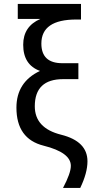

<svg xmlns="http://www.w3.org/2000/svg" viewBox="-20 -747 485 970"><path d="M69.8 -651.4V-727.1H389.2V-648.4H365.2Q189 -648.4 189 -526.9Q189 -427.7 294.9 -427.7H376V-347.2H299.3Q155.8 -347.2 155.8 -210Q155.8 -99.6 288.8 -66.4Q421.9 -33.2 421.9 67.9Q421.9 126.5 385.3 202.6H298.3Q337.9 127.9 337.9 90.8Q337.9 23.4 200.4 -11Q63 -45.4 63 -203.1Q63 -332.5 182.1 -388.7Q97.2 -419.4 97.2 -521Q97.2 -613.8 184.1 -651.4Z"/></svg>

Font: Cadman
Style: Regular
Weight: 400
Designer: Paul James MIller
Foundry: High-Logic / Made with FontCreator
Version: Version 2.114;March 28, 2021;FontCreator 13.0.0.2683 64-bit